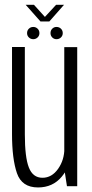

<svg xmlns="http://www.w3.org/2000/svg" viewBox="-20 -798 395 823"><path d="M267 0H311V-596H255.5V-74.5ZM86.5 -596.5H31.5V-223Q31.5 -117.5 52.5 -56Q73.5 5.5 143 5.5Q206 5.5 244.5 -40.5Q283 -86.5 283 -143L256 -163Q256 -112.5 229 -74.2Q202 -36 162 -36Q121 -36 103.8 -79.8Q86.5 -123.5 86.5 -222ZM122.5 -630Q133.5 -630 141.2 -637.5Q149 -645 149 -656Q149 -667.5 141.2 -675Q133.5 -682.5 122.5 -682.5Q111.5 -682.5 103.8 -675Q96 -667.5 96 -656Q96 -645 103.8 -637.5Q111.5 -630 122.5 -630ZM222 -630Q233.5 -630 241.2 -637.5Q249 -645 249 -656Q249 -667.5 241.2 -675Q233.5 -682.5 222 -682.5Q211.5 -682.5 204 -675Q196.5 -667.5 196.5 -656Q196.5 -645 204 -637.5Q211.5 -630 222 -630ZM153.5 -706H191.5L254.5 -777.5H220.5L172.5 -725.5L125.5 -777.5H90Z"/></svg>

Font: Anybody Condensed Light
Style: Regular
Weight: 300
Width: 3
Designer: Tyler Finck
Foundry: Etcetera Type Company
Version: Version 1.113;gftools[0.9.25]